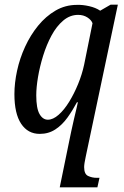

<svg xmlns="http://www.w3.org/2000/svg" viewBox="-20 -566 532 826"><path d="M278 40Q281 24 286.5 -1Q292 -26 298 -52.5Q304 -79 309 -99Q314 -119 315 -126H311Q293 -92 270.5 -60.5Q248 -29 218.5 -9.5Q189 10 151 10Q100 10 71 -33.5Q42 -77 42 -161Q42 -209 53.5 -262Q65 -315 88 -365Q111 -415 144 -455.5Q177 -496 219 -520.5Q261 -545 311 -545Q335 -546 363.5 -539.5Q392 -533 411 -520L456 -546H487L349 107Q342 139 342 153Q342 183 359 191Q376 199 396 199H408L399 240H237ZM186 -51Q208 -51 232 -72Q256 -93 277.5 -128Q299 -163 316 -204.5Q333 -246 342 -288L378 -466Q373 -480 356 -491Q339 -502 316 -502Q281 -502 252 -477.5Q223 -453 201.5 -413Q180 -373 165.5 -326Q151 -279 143.5 -234.5Q136 -190 136 -156Q136 -100 150 -75.5Q164 -51 186 -51Z"/></svg>

Font: Noto Serif Condensed
Style: Italic
Weight: 400
Width: 3
Italic angle: -12°
Designer: Monotype Design Team
Foundry: Monotype Imaging Inc.
Version: Version 2.014; ttfautohint (v1.8.4.7-5d5b)